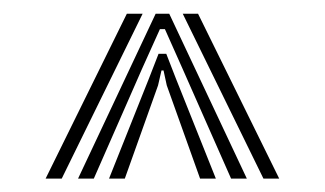

<svg xmlns="http://www.w3.org/2000/svg" viewBox="-20 -820 474 280"><path d="M93.8 -559.5 207 -800H226.8L340 -559.5H317L246.2 -719.8L220.5 -777.5H213.2L187.2 -719.8L116.8 -559.5ZM46.5 -559.5 165 -800H188L70 -559.5ZM139 -559.5 197.2 -705.5 211.2 -741.5H222.5L236.5 -705.5L294.8 -559.5H271.8L223.2 -695.5L218.5 -717.2H215.5L210.5 -695.5L162 -559.5ZM364.2 -559.5 246.5 -800H268.8L387.2 -559.5Z"/></svg>

Font: Big Shoulders Inline Display Thin
Style: Bold
Weight: 700
Version: Version 2.002